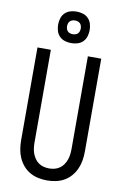

<svg xmlns="http://www.w3.org/2000/svg" viewBox="-105 -1036 710 1103"><g transform="rotate(10 250.0 -484.5)"><path d="M250 8Q224 8 198 2.5Q172 -3 149.5 -16Q127 -29 110 -49Q93 -69 82.5 -93Q72 -117 68 -143Q64 -169 64 -195V-735H142V-195Q142 -179 144 -162.5Q146 -146 151.5 -131Q157 -116 166 -102.5Q175 -89 188.5 -79.5Q202 -70 218 -66Q234 -62 250 -62Q266 -62 282 -66Q298 -70 311.5 -79.5Q325 -89 334 -102.5Q343 -116 348.5 -131Q354 -146 356 -162.5Q358 -179 358 -195V-735H436V-195Q436 -169 432 -143Q428 -117 417.5 -93Q407 -69 390 -49Q373 -29 350.5 -16Q328 -3 302 2.5Q276 8 250 8ZM250 -793Q231 -793 213 -798.5Q195 -804 182 -817Q169 -830 163.5 -848Q158 -866 158 -885Q158 -904 163.5 -922Q169 -940 182 -953Q195 -966 213 -971.5Q231 -977 250 -977Q269 -977 287 -971.5Q305 -966 318 -953Q331 -940 336.5 -922Q342 -904 342 -885Q342 -866 336.5 -848Q331 -830 318 -817Q305 -804 287 -798.5Q269 -793 250 -793ZM250 -845Q258 -845 266 -847.5Q274 -850 279.5 -855.5Q285 -861 287.5 -869Q290 -877 290 -885Q290 -893 287.5 -901Q285 -909 279.5 -914.5Q274 -920 266 -922.5Q258 -925 250 -925Q242 -925 234 -922.5Q226 -920 220.5 -914.5Q215 -909 212.5 -901Q210 -893 210 -885Q210 -877 212.5 -869Q215 -861 220.5 -855.5Q226 -850 234 -847.5Q242 -845 250 -845Z"/></g></svg>

Font: Iosevka Custom
Style: Regular
Weight: 400
Monospace: yes
Designer: Belleve Invis
Foundry: Belleve Invis
Version: Version 32.5.0; ttfautohint (v1.8.4)